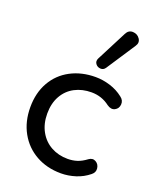

<svg xmlns="http://www.w3.org/2000/svg" viewBox="-144 -853 773 948"><g transform="rotate(20 242.5 -379.0)"><path d="M38.7 -246.6Q38.7 -321.8 70.8 -378.4Q102.9 -435 160.6 -465.7Q218.4 -496.4 292 -496.4Q329.9 -496.4 368.6 -484.4Q407.3 -472.4 437.5 -448.4Q457.4 -434.1 455.7 -411.9Q453.9 -389.6 435.3 -380Q416.7 -370.4 394.4 -386.1Q352.5 -418.5 298.6 -418.5Q249.7 -418.5 210.9 -398.1Q172.1 -377.6 150.1 -338.4Q128.1 -299.2 128.1 -245.6Q128.1 -192 150.4 -152Q172.7 -111.9 211.4 -90.6Q250.1 -69.2 298.6 -69.2Q324.9 -69.2 348 -76.6Q371.1 -84 396.3 -102.9Q414.8 -116.1 432.2 -106.2Q449.6 -96.3 452.2 -75.3Q454.9 -54.2 436.9 -40Q406 -14.7 368 -2.7Q329.9 9.3 292 9.3Q218.4 9.3 161 -22.8Q103.5 -54.9 71.1 -113Q38.7 -171.1 38.7 -246.6ZM271.8 -586.8 353.4 -745.5Q365.1 -769.3 388.6 -768.3Q412.2 -767.4 425.1 -748.3Q438.1 -729.1 423.8 -708.6L324.2 -557Q314.8 -542.7 298.6 -543.7Q282.4 -544.6 273 -557.6Q263.6 -570.5 271.8 -586.8Z"/></g></svg>

Font: SN Pro Thin
Style: Regular
Weight: 200
Designer: Tobias Whetton
Foundry: Supernotes
Version: Version 1.003;Glyphs 3.3 (3324)